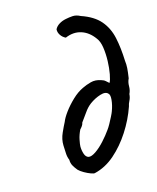

<svg xmlns="http://www.w3.org/2000/svg" viewBox="-101 -719 645 788"><g transform="rotate(-15 222.0 -325.0)"><path d="M204 -2Q200 -1 187.5 -5.5Q175 -10 161 -18Q147 -26 139 -34Q129 -46 123 -57Q117 -68 117 -82Q111 -96 110.5 -112.5Q110 -129 109 -145Q108 -171 120 -197.5Q132 -224 139 -237Q145 -253 161.5 -275.5Q178 -298 201 -320Q224 -342 248 -353Q264 -361 284.5 -366.5Q305 -372 328 -364Q339 -361 345.5 -355Q352 -349 358 -344Q364 -354 368.5 -378.5Q373 -403 374 -433Q375 -463 371 -490.5Q367 -518 355 -533Q332 -565 300 -575Q268 -585 233 -570Q220 -576 212 -588Q204 -600 205 -613Q211 -625 224 -633Q237 -641 253 -644Q267 -647 282.5 -648Q298 -649 315 -640Q368 -622 395 -590.5Q422 -559 431.5 -515Q441 -471 443 -415Q445 -400 444 -384.5Q443 -369 439 -342Q432 -328 432 -310.5Q432 -293 425 -279Q424 -264 418 -252.5Q412 -241 410 -230Q392 -178 361 -130Q330 -82 290.5 -47.5Q251 -13 204 -2ZM197 -73Q209 -71 228 -84Q247 -97 266.5 -118.5Q286 -140 300 -160Q306 -168 313.5 -181.5Q321 -195 328 -209Q335 -223 337 -229Q346 -253 348 -274.5Q350 -296 343 -302Q333 -314 309 -306.5Q285 -299 263 -283Q247 -271 234 -252Q221 -233 208 -216Q207 -209 202.5 -202.5Q198 -196 193 -191Q183 -171 179 -151Q175 -131 175 -123Q175 -107 180 -91.5Q185 -76 197 -73Z"/></g></svg>

Font: Caveat Medium
Style: Regular
Weight: 500
Designer: Pablo Impallari
Foundry: Pablo Impallari
Version: Version 2.000